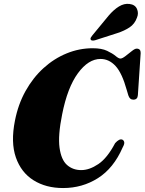

<svg xmlns="http://www.w3.org/2000/svg" viewBox="-20 -963 749 995"><path d="M613.5 -239.5Q620.5 -237 623.5 -227.5Q626.5 -218 615.5 -198.5Q568.5 -91 487.5 -39.8Q406.5 11.5 307 11.5Q218 11.5 153.8 -28.8Q89.5 -69 62.2 -147.2Q35 -225.5 57.5 -338Q74 -422.5 112.5 -491.5Q151 -560.5 205.5 -610Q260 -659.5 325.2 -686.2Q390.5 -713 460.5 -713Q507 -713 535.2 -699.5Q563.5 -686 579.2 -672.8Q595 -659.5 604 -659.5Q613.5 -659.5 630 -672.2Q646.5 -685 662.8 -698Q679 -711 688 -711Q709.5 -711 709 -688L694.5 -470Q693 -446.5 671 -446.5Q652 -446.5 645 -469L637 -496Q612.5 -584.5 578.8 -621Q545 -657.5 501 -657.5Q438 -657.5 383.8 -583.5Q329.5 -509.5 302 -370Q280 -261 288.5 -198Q297 -135 327.2 -108.2Q357.5 -81.5 401 -81.5Q443.5 -81.5 489.8 -112.8Q536 -144 576.5 -221Q598.5 -245.5 613.5 -239.5ZM543 -882Q569.5 -913 596.5 -929.5Q623.5 -946 651 -942.5Q680 -939 689.8 -916.8Q699.5 -894.5 690 -872Q678.5 -839 651.2 -821Q624 -803 588 -791.5L473 -754.5Q466 -752.5 459.2 -752.8Q452.5 -753 450 -758Q447.5 -762.5 450.5 -768Q453.5 -773.5 458.5 -779.5Z"/></svg>

Font: Fraunces 72pt Black
Style: Italic
Weight: 900
Italic angle: -16°
Version: Version 1.000;[b76b70a41]